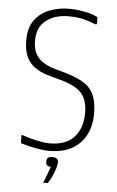

<svg xmlns="http://www.w3.org/2000/svg" viewBox="-57 -716 560 919"><g transform="rotate(5 222.5 -257.0)"><path d="M63 -22V-53Q63 -57 66 -55.5Q69 -54 71 -54Q91 -47 114 -41Q137 -35 159.5 -31Q182 -27 200 -27Q278 -27 317.5 -70Q357 -113 357 -187Q357 -250 326.5 -283Q296 -316 219 -336Q188 -344 157.5 -353.5Q127 -363 101.5 -380.5Q76 -398 61 -428.5Q46 -459 46 -510Q46 -569 72.5 -605.5Q99 -642 142.5 -659.5Q186 -677 238 -677Q264 -677 288 -673.5Q312 -670 332.5 -665Q353 -660 369 -652Q373 -651 374.5 -649Q376 -647 376 -644V-619Q376 -611 366 -615Q341 -626 309.5 -633.5Q278 -641 239 -641Q173 -641 130.5 -608.5Q88 -576 88 -511Q88 -473 100.5 -449.5Q113 -426 134 -411.5Q155 -397 181 -388.5Q207 -380 235 -373Q289 -358 325.5 -338.5Q362 -319 381 -284Q400 -249 400 -188Q400 -127 376.5 -83Q353 -39 309 -15Q265 9 200 9Q173 9 136 2Q99 -5 67 -15Q65 -15 64 -17Q63 -19 63 -22ZM248 61Q248 71 242.5 89Q237 107 228.5 126.5Q220 146 210 160Q209 163 207 163Q205 163 198 163Q191 163 186 163Q186 162 186 161.5Q186 161 189 156Q195 142 203 121Q211 100 216 84Q202 84 197 78Q192 72 192 61Q192 49 198 43Q204 37 219 37Q233 37 240.5 42.5Q248 48 248 61Z"/></g></svg>

Font: Glory ExtraLight
Style: Regular
Weight: 250
Version: Version 1.011